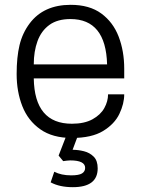

<svg xmlns="http://www.w3.org/2000/svg" viewBox="-20 -561 584 796"><path d="M49 0ZM282 215Q227 215 190 195L205 151Q234 166 275 166Q307 166 320 158Q333 150 333 135Q333 104 271 104Q264 104 257 105Q250 106 242 107L223 84L254 4H302L281 60Q304 60 328 66Q352 72 368.5 88.5Q385 105 385 137Q385 215 282 215ZM278 11Q198 11 147 -25Q96 -61 72.5 -121Q49 -181 49 -254Q49 -324 61 -374Q73 -424 103 -464Q161 -541 273 -541Q351 -541 400 -505Q449 -469 472 -409Q495 -349 495 -276V-236H120Q123 -48 278 -48Q330 -48 363.5 -66.5Q397 -85 412.5 -113Q428 -141 428 -170H495Q495 -131 475 -89Q455 -47 407.5 -18Q360 11 278 11ZM424 -294Q419 -482 272 -482Q218 -482 184.5 -457.5Q151 -433 135.5 -390.5Q120 -348 120 -294Z"/></svg>

Font: Tanohe Sans
Style: Regular
Weight: 400
Designer: Village Type and Design LLC & Cristiano Sobral
Foundry: Cooper Hewitt Smithsonian Design Museum
Version: Version 1.00;September 29, 2021;FontCreator 13.0.0.2655 64-b